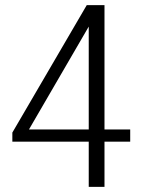

<svg xmlns="http://www.w3.org/2000/svg" viewBox="-20 -731 571 751"><path d="M93.3 -224.6H327.1V-627ZM388.7 -224.6H489.3V-176.8H388.7V0H327.1V-176.8H28.3V-212.4L319.3 -710.9H388.7Z"/></svg>

Font: Ufes Sans Light
Style: Regular
Weight: 200
Designer: Ricardo Esteves & Thais Bronze
Foundry: ProDesignUfes - Ricardo Esteves, Thais Bronze (This is a derivative work, based on Roboto family, by Christian Robertson
Version: Version 2.0